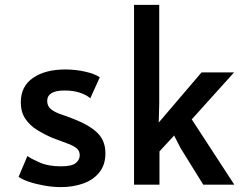

<svg xmlns="http://www.w3.org/2000/svg" viewBox="-20 -755 993 785"><path d="M229 10Q197 10 162.5 4Q128 -2 99.5 -11.5Q71 -21 56 -32L92 -117Q109 -105 143.5 -90Q178 -75 229 -75Q274 -75 290 -88.5Q306 -102 306 -120Q306 -139 292.5 -149.5Q279 -160 254 -169Q229 -178 195 -191Q162 -205 132 -223.5Q102 -242 83.5 -269.5Q65 -297 65 -337Q65 -402 115 -436.5Q165 -471 247 -471Q289 -471 328.5 -462Q368 -453 388 -439L349 -353Q337 -365 309.5 -375Q282 -385 244 -385Q173 -385 173 -342Q173 -321 188.5 -308.5Q204 -296 229.5 -287.5Q255 -279 285 -267Q346 -243 378.5 -211.5Q411 -180 411 -128Q411 -81 386 -50Q361 -19 319.5 -4.5Q278 10 229 10Z M528 0V-735H631V-332L629 -254L804 -459H937L764 -267L938 0H811L718 -150L692 -201L632 -136V0Z"/></svg>

Font: Alata
Style: Regular
Weight: 400
Designer: Spyros Zevelakis, Eben Sorkin
Foundry: Spyros Zevelakis
Version: Version 1.005; ttfautohint (v1.8.4.7-5d5b)